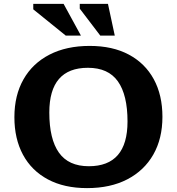

<svg xmlns="http://www.w3.org/2000/svg" viewBox="-20 -955 909 987"><path d="M441 -719Q559 -719 642.5 -674.2Q726 -629.5 770.5 -547.8Q815 -466 815 -354.5Q815 -242.5 768 -160.2Q721 -78 634.2 -33Q547.5 12 427.5 12Q310 12 226.2 -32.8Q142.5 -77.5 98.2 -159.5Q54 -241.5 54 -352.5Q54 -465 100.8 -547.2Q147.5 -629.5 234.5 -674.2Q321.5 -719 441 -719ZM436.5 -100.5Q635.5 -100.5 635.5 -330.5Q635.5 -467 586 -536.8Q536.5 -606.5 432 -606.5Q233.5 -606.5 233.5 -376.5Q233.5 -240 283 -170.2Q332.5 -100.5 436.5 -100.5ZM396 -772H318L151 -907V-935H307ZM570 -772H495.5L390 -910.5V-935H535Z"/></svg>

Font: Newsreader 6pt SemiBold
Style: Regular
Weight: 600
Designer: Hugues Gentile
Foundry: Production Type
Version: Version 1.003; ttfautohint (v1.8.3)